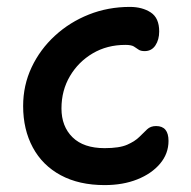

<svg xmlns="http://www.w3.org/2000/svg" viewBox="-20 -527 553 556"><path d="M283 9Q209 9 156 -19.5Q103 -48 75 -100Q47 -152 47 -220Q47 -280 71.5 -332Q96 -384 139 -423.5Q182 -463 237.5 -485Q293 -507 356 -507Q392 -507 416.5 -491Q441 -475 441 -436Q441 -412 430 -395.5Q419 -379 399 -379Q387 -379 381 -383.5Q375 -388 367.5 -392.5Q360 -397 343 -397Q290 -397 248.5 -372.5Q207 -348 182.5 -306.5Q158 -265 158 -213Q158 -161 190 -129.5Q222 -98 283 -98Q326 -98 348.5 -108Q371 -118 383.5 -130.5Q396 -143 406 -152.5Q416 -162 432 -162Q468 -162 468 -119Q468 -82 443.5 -53Q419 -24 377.5 -7.5Q336 9 283 9Z"/></svg>

Font: Shantell Sans Normal
Style: Regular
Weight: 500
Designer: Stephen Nixon, Anya Danilova, Shantell Martin
Foundry: Arrow Type
Version: Version 1.009;[a7da0bfa3]